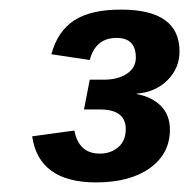

<svg xmlns="http://www.w3.org/2000/svg" viewBox="-20 -716 394 400"><path d="M242 -447Q242 -488 188 -488H155L167 -550H196Q226 -550 244.5 -562.5Q263 -575 263 -596Q263 -637 223 -637Q179 -637 167 -591L87 -603Q100 -651 134.5 -673.5Q169 -696 232 -696Q354 -696 354 -609Q354 -574 329 -549Q304 -524 265 -521V-520Q297 -514 315.5 -495Q334 -476 334 -446Q334 -396 292.5 -366Q251 -336 180 -336Q61 -336 47 -432L135 -444Q144 -396 188 -396Q211 -396 226.5 -409.5Q242 -423 242 -447Z"/></svg>

Font: Libra Sans
Style: Bold Italic
Weight: 700
Italic angle: -12°
Foundry: Context Ltd
Version: Version 1.002